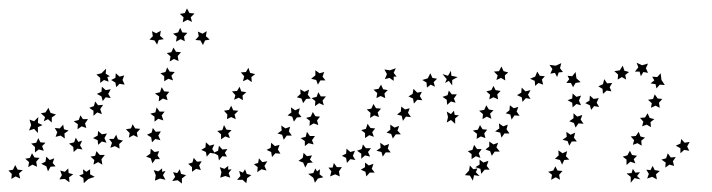

<svg xmlns="http://www.w3.org/2000/svg" viewBox="-84 -445 1691 456"><path d="M249 -139 241 -130 243 -119 233 -124 222 -118 224 -129 215 -138 227 -140 231 -150 237 -140ZM208 -111 199 -103 200 -92 189 -98 178 -94 182 -106 175 -115H186L192 -125L196 -114ZM112 -90 100 -92 91 -84 90 -96 80 -104 92 -107 96 -118 102 -108 111 -111 106 -100ZM70 -116 60 -123 48 -120 52 -131 46 -141 58 -140 66 -149 68 -138 79 -135 69 -128ZM39 -154 30 -162 20 -157 23 -167 13 -176 24 -178 31 -189 36 -177 49 -173 39 -166ZM7 -167 6 -153 17 -148 6 -143V-129L-3 -139L-15 -135L-10 -148L-14 -161L-3 -157ZM7 -117 12 -107 24 -106 16 -98 20 -87 8 -90 -1 -83V-96L-10 -104L2 -106ZM26 -73 34 -65 45 -69 41 -58 48 -50 36 -49 30 -38 26 -50 14 -56 24 -61ZM59 -40 70 -37 78 -45 79 -34 90 -31 80 -24 81 -12 70 -20 57 -19 63 -29ZM104 -28 114 -32 113 -43 121 -37 130 -43V-31L141 -25L126 -20L115 -10L114 -22ZM138 -54 140 -65 131 -73 142 -75 145 -86 153 -77H165L157 -67L159 -54L149 -60ZM149 -101 148 -112 137 -117 148 -123 149 -134 158 -126 170 -128 164 -117 169 -106 158 -109ZM160 -205 157 -216 146 -222 157 -227 158 -239 167 -231 179 -233 173 -222 179 -212 167 -214ZM154 -248V-260L145 -268L157 -271L168 -282L167 -270L177 -264L171 -262L174 -251L163 -255ZM211 -266 207 -255 212 -244 200 -246 192 -238 190 -249 180 -255 190 -260 191 -271 200 -263ZM161 -196 154 -186 158 -174 147 -178 138 -170V-182L128 -189L139 -193L142 -204L149 -195ZM125 -162 118 -152 121 -141 110 -145 100 -138 101 -150 91 -157 103 -160 107 -171 113 -162ZM10 -70 2 -61 4 -49 -7 -54 -17 -48 -15 -60 -24 -68 -13 -70 -8 -81 -2 -71ZM-30 -41 -39 -33 -36 -21 -47 -26 -57 -20 -56 -32 -64 -40 -53 -42 -48 -53 -42 -42Z M414 -351 403 -349 398 -338 392 -349 380 -350 388 -359 386 -370 397 -365 407 -371 405 -359ZM305 -352 293 -350 289 -339 283 -349 271 -351 279 -359 277 -371 287 -366 298 -372 296 -360ZM425 -102 420 -91 427 -80 415 -82 407 -73 405 -84 394 -89 404 -95 405 -107 414 -99ZM395 -62 389 -52 393 -41 382 -44 372 -37V-48L363 -56L373 -59L376 -70L384 -61ZM358 -29 348 -21V-9L338 -17L325 -15L332 -25L327 -36L337 -34L343 -43L346 -32ZM309 -18 296 -21 284 -16 286 -29 281 -41 292 -38 301 -45V-37L309 -39L303 -29ZM278 -57 274 -69 263 -73 273 -80 274 -92 283 -84 294 -86 290 -76 296 -67H285ZM277 -107 275 -119 265 -125 276 -130 279 -141 286 -132 298 -133 292 -123 297 -112 285 -115ZM283 -156V-168L273 -175L285 -178L288 -190L295 -180H307L300 -171L304 -159L292 -163ZM293 -204 294 -216 284 -223 296 -226 300 -238 306 -228 318 -227 311 -218 314 -207 303 -211ZM306 -252V-264L297 -271L309 -274L313 -285L319 -275L331 -274L323 -265L327 -254L316 -258ZM319 -299 321 -311 312 -319 323 -321 328 -332 334 -322 346 -321 338 -312 340 -300 329 -305ZM334 -346 336 -358 327 -365 339 -368 344 -379 349 -368 361 -367 353 -358 355 -347 345 -352ZM350 -392 352 -404 343 -412 355 -414 360 -425 366 -414 378 -413 369 -404 372 -393 361 -398Z M759 -87 754 -75 760 -65 748 -67 740 -58 738 -70 728 -75 738 -80 739 -92 748 -84ZM728 -48 721 -38 723 -26 712 -31 700 -26 703 -38 696 -47H706L709 -58L716 -48ZM684 -24 671 -21 664 -11 660 -23 648 -32 660 -34 665 -45 669 -38 676 -43 675 -31ZM641 -47 636 -59 625 -63 635 -70 637 -82 645 -74 657 -76 652 -66 659 -59 647 -58ZM640 -98V-110L630 -117L642 -120L645 -132L652 -122H664L657 -112L661 -102L649 -105ZM651 -146 652 -158 643 -165 654 -168 659 -179 665 -169 676 -168 669 -159 672 -148 661 -152ZM664 -193 665 -205 656 -212 668 -215 672 -226 678 -216H690L682 -206L685 -195L674 -200ZM686 -274 682 -263 689 -254H677L671 -244L667 -255L655 -258L665 -266V-278L675 -271ZM650 -232 647 -220 654 -211 643 -210 636 -200 632 -211 621 -214 630 -222 629 -233 639 -227ZM628 -188 625 -176 632 -167 621 -166 614 -156 610 -168 599 -171 608 -178 607 -190 617 -183ZM605 -144 602 -133 609 -123H597L590 -113L586 -125L575 -128L585 -135L584 -147L594 -140ZM580 -101 576 -90 582 -80 570 -81 562 -72 560 -84 549 -89 559 -94 560 -106 569 -98ZM551 -62 544 -51 549 -40 537 -43 527 -36 528 -48 519 -55 529 -58 531 -69 539 -60ZM513 -29 503 -22 501 -10 492 -18H479L487 -27L484 -39L493 -35L498 -43L502 -32ZM463 -23 451 -27 439 -23 442 -36 438 -48 449 -44 458 -51V-42L466 -43L459 -34ZM436 -64 434 -76 423 -82 434 -87 436 -99 444 -90 456 -91 450 -82 455 -73 444 -74ZM441 -114V-126L432 -134L444 -136L448 -148L454 -137L466 -136L458 -128L462 -117L451 -121ZM455 -162 456 -173 448 -182 460 -184 465 -194 470 -183 482 -182 473 -173 476 -162 465 -167ZM472 -208 475 -219 467 -228 479 -229 485 -239 489 -228 501 -226 492 -218 493 -207 483 -213ZM493 -252 496 -264 488 -273 500 -274 506 -284 510 -272 522 -269 513 -262 514 -250 504 -257Z M997 -151 987 -160 977 -154 980 -167 977 -180 987 -174 994 -182 996 -172 1006 -171 997 -164ZM978 -196 977 -208 967 -215 979 -219 982 -230 989 -221H1001L994 -211L998 -201L987 -204ZM990 -242 982 -253 973 -248 977 -257 967 -269 980 -265 987 -277 988 -265 1003 -262 990 -255ZM954 -258 946 -250 949 -239 939 -244 930 -237 929 -249 919 -255 932 -259 938 -271 943 -260ZM918 -227 913 -217 919 -207 907 -208 899 -199 897 -211 886 -216 896 -222 898 -234 907 -225ZM889 -188 885 -177 892 -167 880 -168 873 -158 870 -170 859 -173 868 -180 869 -192 878 -185ZM864 -146 860 -135 868 -126H856L849 -116L845 -127L834 -130L843 -137V-149L853 -142ZM840 -103 837 -92 844 -83H832L825 -73L822 -84L810 -87L820 -94L819 -106L829 -99ZM803 -56 799 -44 806 -35H794L786 -26L784 -37L773 -42L783 -48V-59L792 -52ZM774 -68V-80L764 -87L775 -91L778 -102L785 -93H797L790 -84L795 -73L783 -76ZM783 -117V-129L774 -136L785 -139L789 -151L796 -141L807 -140L800 -131L804 -120L793 -124ZM795 -165 796 -177 787 -185 798 -187 803 -198 809 -188 821 -187 813 -178 816 -167 805 -171ZM810 -212 812 -224 803 -232 815 -234 821 -244 826 -233 837 -231 829 -223 831 -212 820 -217ZM830 -257 835 -269 829 -280 842 -278 856 -283 851 -272 858 -263H851V-253L841 -260Z M1554 -108 1548 -97 1553 -87 1541 -89 1532 -81V-93L1521 -99L1532 -104L1534 -115L1542 -106ZM1521 -72 1514 -62 1517 -51 1506 -54 1496 -47 1497 -59 1487 -66 1498 -69 1502 -81 1509 -71ZM1483 -39 1474 -31 1476 -19 1465 -25 1453 -21 1457 -32 1451 -42 1461 -41 1466 -51 1471 -41ZM1437 -19 1423 -22 1414 -11V-25L1404 -33L1416 -34L1419 -44L1425 -35L1436 -36L1429 -27ZM1404 -53V-66L1395 -73L1406 -76L1412 -87L1417 -77L1429 -75L1421 -67L1425 -57L1413 -61ZM1419 -101 1422 -112 1414 -121 1426 -122 1433 -132 1437 -121 1448 -118 1439 -111 1440 -99 1430 -105ZM1441 -145 1444 -156 1436 -165 1448 -166 1454 -176 1459 -165 1470 -162 1461 -155 1462 -143 1452 -149ZM1462 -189 1464 -200 1455 -208 1467 -210 1471 -221 1478 -211 1489 -210 1481 -201 1483 -189 1473 -194ZM1475 -235 1473 -245 1461 -247 1470 -254 1465 -263 1477 -262 1485 -271 1487 -255 1495 -243 1483 -244ZM1455 -272 1444 -274 1438 -264 1435 -275H1424L1432 -285L1428 -296L1441 -290L1455 -294L1450 -283ZM1410 -274 1401 -267 1403 -256 1393 -262 1383 -256 1384 -268 1375 -276 1388 -278 1395 -289 1399 -277ZM1370 -248 1364 -238 1368 -228 1357 -230 1348 -222 1347 -234 1337 -240 1348 -245 1351 -257 1358 -247ZM1338 -212 1333 -201 1339 -191 1327 -193 1320 -184 1317 -195 1306 -200 1316 -206 1317 -218 1326 -210ZM1299 -172 1295 -161 1302 -151 1290 -152 1283 -142 1279 -153 1268 -157 1278 -164V-176L1287 -168ZM1282 -130 1279 -118 1286 -109H1274L1268 -99L1264 -110L1252 -113L1262 -120L1261 -132L1271 -125ZM1263 -86 1260 -74 1268 -66 1256 -65 1251 -54 1246 -65 1234 -68 1243 -76 1242 -88 1252 -81ZM1225 -18 1227 -30 1218 -37 1230 -40 1235 -50 1240 -40 1252 -39 1244 -30 1246 -18 1236 -24ZM1276 -190 1275 -201 1264 -207 1275 -211 1276 -223 1285 -215 1296 -218 1291 -206 1296 -195 1285 -198ZM1277 -238 1272 -248H1261L1268 -257L1264 -265L1275 -264L1283 -274L1285 -259L1295 -250L1283 -248ZM1253 -274 1243 -273 1239 -262 1234 -272 1223 -270 1228 -281 1221 -291 1236 -289 1249 -295 1246 -283ZM1210 -264 1203 -256 1206 -244 1195 -248 1187 -241 1186 -253 1175 -258 1187 -263 1192 -275 1198 -265ZM1176 -231 1170 -220 1176 -210 1165 -212 1157 -203 1155 -214 1144 -219 1154 -225 1155 -237 1164 -228ZM1147 -191 1143 -180 1150 -170 1138 -171 1131 -161 1128 -173 1117 -176 1126 -183 1127 -195 1136 -188ZM1122 -149 1119 -138 1126 -128H1114L1107 -118L1104 -130L1092 -133L1102 -140L1101 -152L1111 -145ZM1099 -106 1095 -95 1103 -85H1091L1084 -75L1080 -86L1069 -90L1078 -97V-109L1088 -102ZM1076 -63 1072 -51 1079 -42H1067L1059 -32L1057 -44L1045 -48L1055 -54V-66L1064 -59ZM1039 -16 1032 -28 1020 -29 1030 -40 1032 -52 1040 -43 1050 -45 1046 -36 1055 -27 1042 -29ZM1036 -67V-79L1027 -86L1038 -89L1042 -101L1049 -91H1060L1053 -81L1057 -70L1046 -74ZM1048 -115 1049 -127 1039 -135 1051 -137 1056 -148 1062 -138 1073 -137 1066 -128 1069 -117 1058 -121ZM1062 -162 1063 -174 1054 -182 1066 -184 1071 -195 1077 -185 1088 -183 1080 -175 1083 -163 1072 -168ZM1078 -209 1080 -220 1071 -228 1083 -231 1088 -241 1093 -231 1105 -229 1097 -221 1099 -209 1088 -214ZM1095 -255 1098 -266 1089 -275 1101 -276 1107 -287 1112 -276 1123 -273 1115 -266 1116 -254 1106 -260Z"/></svg>

Font: Santa christmas start
Style: Regular
Weight: 400
Designer: MUHAMMAD YONI
Version: Version 001.000